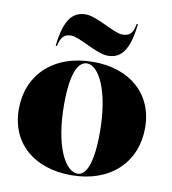

<svg xmlns="http://www.w3.org/2000/svg" viewBox="-83 -808 802 895"><g transform="rotate(10 317.5 -360.0)"><path d="M313 15C501 15 615 -101 615 -261C615 -424 496 -523 325 -523C134 -523 20 -407 20 -247C20 -84 139 15 313 15ZM138 -567H144C153 -610 169 -626 201 -626C242 -626 331 -563 384 -563C443 -563 484 -600 498 -732H492C485 -689 469 -672 435 -672C394 -672 305 -735 252 -735C193 -735 152 -698 138 -567ZM224 -304C224 -462 258 -511 297 -511C353 -511 411 -400 411 -204C411 -46 377 3 342 3C282 3 224 -109 224 -304Z"/></g></svg>

Font: Nyght Serif Dark
Style: Regular
Weight: 800
Designer: Maksym Kobuzan
Version: Version 0.410;Glyphs 3.1.2 (3151)